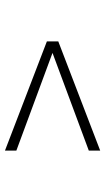

<svg xmlns="http://www.w3.org/2000/svg" viewBox="153 -600 419 765"><g transform="rotate(-90 362.5 -217.5)"><path d="M145 -27.8V-73.2L534.2 -217.8L145 -361.8V-407.2L580.1 -240.2V-194.8Z"/></g></svg>

Font: Scheherazade
Style: Regular
Weight: 400
Designer: SIL International
Foundry: SIL International
Version: Version 2.100 (build 932/914)